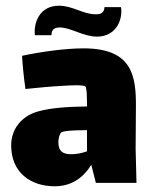

<svg xmlns="http://www.w3.org/2000/svg" viewBox="-20 -639 531 671"><path d="M160 -516C160 -530 164 -543 189 -543C227 -543 271 -511 319 -511C382 -511 410 -565 403 -614H345C345 -592 328 -589 316 -589C269 -589 235 -619 186 -619C116 -619 97 -556 102 -516ZM457 0 454 -118 455 -265C456 -376 441 -470 272 -470C207 -470 123 -458 57 -444C59 -412 63 -368 69 -328C117 -333 160 -337 199 -339C228 -341 270 -343 278 -337C284 -333 284 -291 284 -267C215 -266 156 -262 111 -249C53 -232 19 -186 19 -131C19 -37 86 12 171 12C225 12 268 -13 299 -63L315 0ZM229 -100C201 -100 184 -109 184 -142C184 -153 187 -169 194 -176C200 -182 242 -184 276 -184H284V-110C264 -103 245 -100 229 -100Z"/></svg>

Font: FilmFarsi_V5 Display
Style: Regular
Weight: 400
Designer: Borna Izadpanah
Foundry: Borna Izadpanah
Version: Version 1.000;PS 001.000;hotconv 1.0.88;makeotf.lib2.5.64775